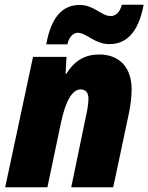

<svg xmlns="http://www.w3.org/2000/svg" viewBox="-20 -794 629 814"><path d="M176 -606H266C272 -638 292 -655 309 -655C348 -655 380 -607 444 -607C511 -607 566 -650 589 -774H497C487 -740 470 -726 449 -726C410 -726 378 -773 318 -773C241 -773 196 -716 176 -606ZM2 0H181L239 -276C258 -365 286 -415 322 -415C342 -415 355 -402 355 -376C355 -355 350 -326 345 -304L282 0H460L527 -316C534 -351 538 -385 538 -416C538 -506 488 -563 401 -563C340 -563 296 -537 261 -481H258L262 -553H120Z"/></svg>

Font: Noto Sans SemiCondensed Black
Style: Italic
Weight: 900
Width: 4
Italic angle: -12°
Designer: Monotype Design Team
Foundry: Monotype Imaging Inc.
Version: Version 2.013